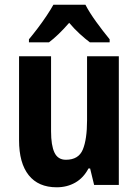

<svg xmlns="http://www.w3.org/2000/svg" viewBox="-20 -786 588 816"><path d="M485 -547V0H380L363 -70H356Q335 -30 300 -10Q265 10 221 10Q143 10 102 -41.5Q61 -93 61 -190V-547H197V-228Q197 -168 211.5 -137.5Q226 -107 260 -107Q314 -107 332 -150.5Q350 -194 350 -275V-547ZM343 -766Q360 -733 389 -693Q418 -653 446 -619V-606H362Q342 -621 319 -642Q296 -663 274 -689Q227 -635 188 -606H103V-619Q119 -638 139.5 -665Q160 -692 178 -719Q196 -746 207 -766Z"/></svg>

Font: Noto Sans Arabic Cond
Style: Bold
Weight: 700
Width: 3
Designer: Monotype Design Team, Nadine Chahine, Nizar Qandah and Khaled Hosny
Foundry: Monotype Imaging Inc.
Version: Version 2.012; ttfautohint (v1.8.4.7-5d5b)